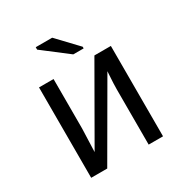

<svg xmlns="http://www.w3.org/2000/svg" viewBox="-165 -843 931 972"><g transform="rotate(-30 300.0 -356.5)"><path d="M175.3 -528.3V-239.3L170.4 -104L414.1 -528.3H510.3V0H426.3V-322.3Q426.3 -354 429.7 -402.8L431.2 -426.3L184.1 0H90.3V-528.3ZM324.2 -586.4 177.7 -698.7V-712.9H273.9L384.8 -596.2V-586.4Z"/></g></svg>

Font: Cousine
Style: Regular
Weight: 400
Monospace: yes
Designer: Steve Matteson
Foundry: Ascender Corporation
Version: Version 1.20